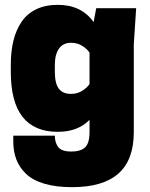

<svg xmlns="http://www.w3.org/2000/svg" viewBox="-20 -564 625 798"><path d="M352.1 -15.1V-65.9Q303.7 -16.1 220.2 -16.1Q24.9 -16.1 24.9 -265.1V-294.9Q24.9 -350.6 35.9 -395.3Q46.9 -439.9 69.8 -473.6Q92.8 -507.3 130.9 -525.6Q168.9 -543.9 220.2 -543.9Q318.4 -543.9 369.1 -472.2L379.9 -529.8H545.9L536.1 -379.9V-15.1Q536.1 100.6 472.2 157.2Q408.2 213.9 279.8 213.9Q212.9 213.9 164.3 199.5Q115.7 185.1 88.1 158.4Q60.5 131.8 47.9 98.6Q35.2 65.4 35.2 23.9V0H208Q208 30.3 222.7 48.1Q237.3 65.9 275.9 65.9Q314.9 65.9 333.5 48.6Q352.1 31.2 352.1 -15.1ZM352.1 -214.8V-345.2Q342.3 -360.4 322 -373.3Q301.8 -386.2 274.9 -386.2Q242.2 -386.2 225.1 -361.8Q208 -337.4 208 -294.9V-265.1Q208 -217.3 224.4 -195.6Q240.7 -173.8 274.9 -173.8Q301.8 -173.8 322 -186.8Q342.3 -199.7 352.1 -214.8Z"/></svg>

Font: Cooper Hewitt
Style: Heavy
Weight: 713
Designer: Village Type and Design LLC
Foundry: Cooper Hewitt Smithsonian Design Museum
Version: 1.000